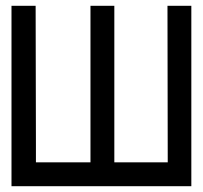

<svg xmlns="http://www.w3.org/2000/svg" viewBox="-20 -640 697 660"><path d="M19.5 0V-620.1H102.5L103.5 -144.5V-82H291V-620.1H373V-82H556.6L555.7 -620.1H637.7V0Z"/></svg>

Font: mr_KirucoupageG
Style: Regular
Weight: 400
Designer: Jan Henkel
Version: Version 1.00 May 25, 2020, initial release